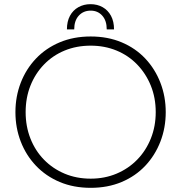

<svg xmlns="http://www.w3.org/2000/svg" viewBox="-20 -888 869 921"><path d="M414 -868Q447 -868 472.5 -853.5Q498 -839 512.5 -812Q527 -785 527 -747H492Q492 -789 470.5 -813Q449 -837 415 -837Q380 -837 358 -813Q336 -789 336 -747H301Q301 -785 315.5 -812Q330 -839 356 -853.5Q382 -868 414 -868ZM415 13Q333 13 266.5 -15Q200 -43 152.5 -93Q105 -143 79.5 -209Q54 -275 54 -350Q54 -425 79.5 -491Q105 -557 152.5 -607Q200 -657 266.5 -685Q333 -713 415 -713Q497 -713 563.5 -685Q630 -657 677 -607Q724 -557 749.5 -491Q775 -425 775 -350Q775 -275 749.5 -209Q724 -143 677 -93Q630 -43 563.5 -15Q497 13 415 13ZM415 -31Q482 -31 539 -55Q596 -79 638 -122Q680 -165 703.5 -223.5Q727 -282 727 -350Q727 -419 703.5 -477Q680 -535 638 -578.5Q596 -622 539 -645.5Q482 -669 415 -669Q347 -669 290 -645.5Q233 -622 191 -578.5Q149 -535 126 -477Q103 -419 103 -350Q103 -282 126 -223.5Q149 -165 191 -122Q233 -79 290 -55Q347 -31 415 -31Z"/></svg>

Font: MuseoModerno Thin ExtraLight
Style: Regular
Weight: 250
Version: Version 1.002